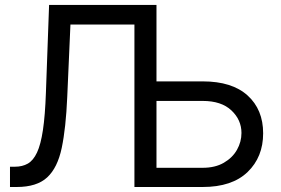

<svg xmlns="http://www.w3.org/2000/svg" viewBox="-20 -747 1122 767"><path d="M19.9 0V-81H39.8Q69.2 -81 91.1 -93.4Q112.9 -105.8 127.8 -137.6Q142.8 -169.4 151.5 -227.5Q160.2 -285.5 163.4 -376.4L176.1 -727.3H605.1V-421.9H789.8Q907 -421.9 969.1 -365.6Q1031.2 -309.3 1031.2 -214.5Q1031.2 -119.7 969.1 -59.8Q907 0 789.8 0H517V-649.1H261.4L248.6 -359.4Q243.3 -235.8 226.6 -156.2Q209.9 -76.7 168.5 -38.4Q127.1 0 46.9 0ZM605.1 -343.8V-76.7H789.8Q839.5 -76.7 874.1 -96.8Q908.7 -116.8 926.7 -148.6Q944.6 -180.4 944.6 -215.9Q944.6 -268.1 904.5 -305.9Q864.3 -343.8 789.8 -343.8Z"/></svg>

Font: Inter Zeller
Style: Regular
Weight: 400
Designer: Rasmus Andersson; Joe Bland
Foundry: zeller
Version: Version 3.015;git-dec3a8cb1